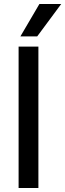

<svg xmlns="http://www.w3.org/2000/svg" viewBox="-20 -940 326 960"><path d="M166 -758H82L177 -920H286ZM172 0H73V-707H172Z"/></svg>

Font: Hind Colombo Medium
Style: Regular
Weight: 500
Designer: Jyotish Sonowal, Aditi Pimprikar
Foundry: Indian Type Foundry
Version: Version 1.000;PS 1.0;hotconv 1.0.86;makeotf.lib2.5.63406; tt